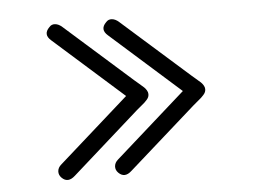

<svg xmlns="http://www.w3.org/2000/svg" viewBox="-40 -537 780 556"><g transform="rotate(-5 350.0 -259.5)"><path d="M157.2 -43.9Q135.7 -24.4 118.2 -42Q109.9 -50.3 110.6 -61Q111.3 -71.8 121.1 -80.1L325.2 -261.2L123 -440.9Q101.6 -459.5 121.1 -479Q127.9 -487.3 138.4 -486.3Q148.9 -485.4 159.2 -476.1L353 -304.2Q357.4 -300.3 366.7 -292.5Q376 -284.7 379.6 -281.2Q383.3 -277.8 386.7 -272.2Q390.1 -266.6 390.1 -261.2Q390.1 -256.8 388.7 -252.9Q387.2 -249 383.1 -244.4Q378.9 -239.7 376 -237.1Q373 -234.4 365 -227.8Q356.9 -221.2 353 -217.8ZM283.2 -42Q274.9 -50.3 275.6 -61Q276.4 -71.8 286.1 -80.1L490.2 -261.2L288.1 -440.9Q266.6 -459.5 286.1 -479Q293 -487.3 303.5 -486.3Q314 -485.4 324.2 -476.1L518.1 -304.2Q522.5 -300.3 531.7 -292.5Q541 -284.7 544.7 -281.2Q548.3 -277.8 551.8 -272.2Q555.2 -266.6 555.2 -261.2Q555.2 -256.8 553.7 -252.9Q552.2 -249 548.1 -244.4Q543.9 -239.7 541 -237.1Q538.1 -234.4 530 -227.8Q522 -221.2 518.1 -217.8L321.8 -43.9Q300.8 -24.4 283.2 -42Z"/></g></svg>

Font: Director
Style: Regular
Weight: 400
Designer: Ange Degheest & May Jolivet & Justine Herbel
Foundry: Velvetyne Type Foundry
Version: Version 1.000;FEAKit 1.0